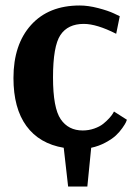

<svg xmlns="http://www.w3.org/2000/svg" viewBox="-20 -531 486 699"><path d="M442 -95Q441 -92 438.5 -86Q436 -80 425.5 -65Q415 -50 401.5 -37.5Q388 -25 364 -12Q340 1 312 7L298 148H228L212 7Q123 -8 76 -72.5Q29 -137 29 -247Q29 -369 93 -440Q157 -511 270 -511Q301 -511 337.5 -501.5Q374 -492 395 -482L416 -472L403 -408Q332 -444 285 -444Q227 -444 200 -403.5Q173 -363 173 -249Q173 -138 201 -97Q229 -56 281 -56Q303 -56 323 -63Q343 -70 355.5 -80Q368 -90 377.5 -100.5Q387 -111 391 -118L395 -125Z"/></svg>

Font: Arsenal
Style: Bold
Weight: 700
Designer: Andrij Shevchenko
Foundry: Stairsfor
Version: Version 2.001;PS 002.001;hotconv 1.0.88;makeotf.lib2.5.64775